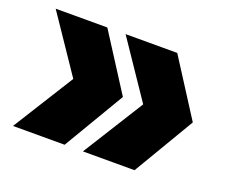

<svg xmlns="http://www.w3.org/2000/svg" viewBox="-92 -660 942 800"><g transform="rotate(20 379.5 -260.0)"><path d="M419 -270 259 0H30L199 -270L30 -520H259ZM729 -270 569 0H340L509 -270L340 -520H569Z"/></g></svg>

Font: Metropolitano Black
Style: Regular
Weight: 900
Designer: Fonts by Alex Slobzheninov & Chris M. Simpson / Changes by Cristiano Sobral
Foundry: Fonts by Alex Slobzheninov & Chris M. Simpson / Changes by Cristiano Sobral
Version: Version 1.00;August 30, 2020;FontCreator 13.0.0.2681 64-bit